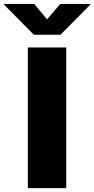

<svg xmlns="http://www.w3.org/2000/svg" viewBox="-99 -973 488 993"><path d="M243.7 -727.5V0H44.9V-727.5ZM78.1 -952.6 144.5 -872.6 212.4 -952.6H369.1V-950.2L213.9 -793.5H75.7L-79.1 -950.2V-952.6Z"/></svg>

Font: Inter 18pt Black
Style: Regular
Weight: 900
Designer: Rasmus Andersson
Foundry: rsms
Version: Version 4.001;git-66647c0bb